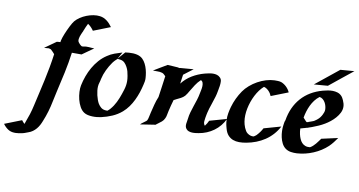

<svg xmlns="http://www.w3.org/2000/svg" viewBox="-197 -1024 2841 1519"><g transform="rotate(10 1223.5 -264.5)"><path d="M402.8 -453.6H325.2Q314 -371.1 296.9 -290.8Q279.8 -210.4 260.7 -129.4Q251 -87.9 242.9 -47.1Q234.9 -6.3 223.1 34.2Q216.8 55.7 209.5 76.2Q202.1 96.7 193.8 117.2Q187 135.3 178 152.1Q168.9 168.9 157 183.1Q145 197.3 129.6 208.5Q114.3 219.7 94.7 226.1Q85 229.5 78.4 232.2Q71.8 234.9 65.9 236.8Q60.1 238.8 54 240.2Q47.9 241.7 40 243.2Q35.2 244.1 30.3 244.9Q25.4 245.6 20 246.6Q17.1 247.1 15.9 247.1Q14.6 247.1 12.2 247.1H10.7Q9.3 247.1 8.8 247.6Q3.4 248.5 -2 248.5Q-7.3 248.5 -12.2 248.5Q-43 248 -65.7 232.7Q-88.4 217.3 -105.5 193.4L30.3 140.1Q35.6 147 40.8 153.3Q45.9 159.7 52.7 165.5L53.2 166Q54.2 163.6 55.2 160.9Q56.2 158.2 57.1 155.8Q71.3 119.1 82.8 83Q94.2 46.9 102.5 8.8Q114.3 -44.4 126.7 -97.4Q139.2 -150.4 150.6 -203.6Q162.1 -256.8 171.9 -310.3Q181.6 -363.8 189 -418Q181.6 -425.8 174.8 -433.8Q168 -441.9 159.7 -448.7L155.8 -451.7Q153.3 -451.7 148.4 -453.9Q143.6 -456.1 140.1 -456.5Q130.4 -456.1 120.8 -454.8Q111.3 -453.6 101.6 -453.6L192.4 -518.1Q194.3 -518.6 198.2 -519Q201.7 -519.5 207 -519.8Q212.4 -520 221.2 -520.5Q221.7 -524.4 222.2 -528.1Q222.7 -531.7 223.6 -535.6Q225.6 -545.4 230.5 -559.6Q235.4 -573.7 241.9 -590.1Q248.5 -606.4 256.3 -623.3Q264.2 -640.1 271.7 -655.3Q279.3 -670.4 286.6 -682.6Q293.9 -694.8 299.3 -701.2Q314.9 -719.7 338.1 -735.1Q361.3 -750.5 388.2 -761Q415 -771.5 442.6 -775.9Q470.2 -780.3 494.6 -776.9Q510.7 -774.9 524.9 -768.6Q539.1 -762.2 551.5 -752.7Q564 -743.2 574.5 -731.4Q585 -719.7 594.2 -707L458.5 -653.8Q448.7 -668 437.5 -679.7Q426.3 -691.4 411.6 -701.2Q404.3 -687 397.9 -672.6Q391.6 -658.2 385.7 -643.1Q384.8 -638.7 382.6 -634.3Q380.4 -629.9 378.4 -626Q375 -617.7 370.8 -608.4Q366.7 -599.1 363.8 -589.6Q360.8 -580.1 359.6 -570.3Q358.4 -560.5 360.8 -551.3Q361.3 -548.3 366.9 -541.3Q372.6 -534.2 377.9 -528.8Q378.9 -528.3 380.4 -526.9Q381.8 -525.4 382.8 -524.4Q385.3 -522.9 387.5 -521Q389.6 -519 392.1 -518.1Q394 -517.1 394.5 -517.1H397.9Q400.4 -517.6 402.3 -517.6Q404.3 -517.6 406.7 -517.6Q417 -520.5 428 -521Q439 -521.5 450 -520.8Q460.9 -520 471.9 -519Q482.9 -518.1 493.7 -518.1Z M689.9 -472.7Q690.4 -473.1 690.7 -472.9Q690.9 -472.7 691.4 -473.1L740.7 -529.3Q754.4 -531.2 770.8 -532.5Q787.1 -533.7 803.5 -533Q819.8 -532.2 835.4 -528.6Q851.1 -524.9 863.8 -517.6Q882.3 -506.8 895.3 -488Q908.2 -469.2 916.5 -446.8Q924.8 -424.3 929 -400.9Q933.1 -377.4 934.1 -357.9Q935.1 -344.2 932.9 -330.3Q930.7 -316.4 927.2 -303.2Q919.9 -271 909.2 -238.5Q898.4 -206.1 883.5 -175.3Q868.7 -144.5 848.9 -116.9Q829.1 -89.4 803.7 -67.4Q769.5 -38.1 727.8 -20Q686 -2 642.1 7.8Q627.4 11.2 608.9 13.2Q590.3 15.1 571.5 14.4Q552.7 13.7 534.9 9.8Q517.1 5.9 503.9 -2.9Q482.9 -16.6 468.8 -42.5Q454.6 -68.4 447 -98.4Q439.5 -128.4 438 -158.9Q436.5 -189.5 441.4 -212.4Q449.2 -250.5 462.9 -288.1Q476.6 -325.7 496.1 -359.9Q515.6 -394 541.5 -423.6Q567.4 -453.1 600.6 -475.1Q627.4 -493.7 658 -504.9Q688.5 -516.1 719.2 -524.9ZM714.8 -465.8Q703.1 -467.8 690.4 -468.8L687 -465.8Q681.6 -460.9 677.2 -457Q672.9 -453.1 669.2 -449.2Q665.5 -445.3 661.9 -440.9Q658.2 -436.5 653.8 -430.7Q631.8 -399.9 614.3 -363.5Q596.7 -327.1 588.4 -289.6Q585.9 -273.9 580.8 -258.3Q575.7 -242.7 574.7 -226.1Q573.7 -211.9 575.7 -193.8Q577.6 -175.8 582 -157.2Q586.4 -138.7 592.5 -121.6Q598.6 -104.5 606 -92.3Q615.7 -76.7 629.2 -65.4Q642.6 -54.2 661.1 -51.8Q666.5 -50.8 671.4 -50.8Q676.3 -50.8 681.6 -50.8Q687.5 -55.2 693.1 -60.5Q698.7 -65.9 702.6 -70.3Q727.1 -98.6 743.4 -131.8Q759.8 -165 771.5 -200.2Q778.8 -221.2 784.2 -239Q789.6 -256.8 792.2 -273.9Q794.9 -291 794.7 -309.3Q794.4 -327.6 790.5 -349.6Q787.6 -367.7 783 -385Q778.3 -402.3 769.5 -418.5Q760.3 -436 747.6 -449Q734.9 -461.9 714.8 -465.8ZM699.7 -471.2Q698.2 -471.2 696.8 -470.7Q697.8 -470.7 698.2 -470.9Q698.7 -471.2 699.7 -471.2Z M1074.2 -7.3 1076.7 -8.8 1073.7 -7.3 954.1 11.2Q963.9 1 975.3 -6.6Q986.8 -14.2 998 -23.4Q1001.5 -26.9 1002.4 -27.6Q1003.4 -28.3 1005.9 -32.2L1007.8 -37.1Q1008.8 -39.1 1010.3 -43.7Q1011.7 -48.3 1012.2 -50.8Q1015.1 -62 1017.3 -73Q1019.5 -84 1022 -94.7Q1030.3 -128.4 1038.8 -161.9Q1047.4 -195.3 1061 -227.5Q1067.4 -271 1073.2 -313.5Q1079.1 -356 1085 -398.9Q1077.6 -405.8 1070.8 -412.4Q1064 -418.9 1055.2 -421.4Q1037.1 -426.8 1018.3 -426Q999.5 -425.3 981 -426.3Q1007.8 -442.4 1034.4 -458.5Q1061 -474.6 1087.9 -490.2Q1107.9 -489.3 1127.4 -488Q1147 -486.8 1167 -485.4Q1170.9 -485.4 1175 -484.6Q1179.2 -483.9 1182.6 -481.4L1185.5 -483.4L1296.9 -492.2Q1277.8 -478 1259 -463.6Q1240.2 -449.2 1221.7 -435.1L1211.4 -361.8Q1244.6 -404.8 1290 -432.1Q1335.4 -459.5 1388.2 -473.6Q1402.3 -477.1 1419.2 -480.7Q1436 -484.4 1453.1 -484.9Q1470.2 -485.4 1485.8 -480.7Q1501.5 -476.1 1513.2 -463.4Q1523.9 -451.7 1524.9 -435.8Q1525.9 -419.9 1523.9 -404.8Q1523.9 -403.8 1523.4 -401.4Q1522.9 -398.9 1522.7 -396Q1522.5 -393.1 1522 -390.6Q1521.5 -388.2 1521 -386.7L1520 -379.9Q1519.5 -377.4 1519 -375Q1518.6 -372.6 1518.6 -371.6L1515.1 -352.5Q1513.2 -341.3 1510.7 -330.6Q1508.3 -319.8 1504.9 -308.6Q1495.1 -274.4 1483.2 -241.2Q1471.2 -208 1462.9 -173.3Q1461.4 -167.5 1459 -155.3Q1456.5 -143.1 1454.3 -129.6Q1452.1 -116.2 1451.2 -104.2Q1450.2 -92.3 1451.7 -86.9Q1452.6 -82.5 1455.1 -76.9Q1457.5 -71.3 1461.4 -67.4Q1469.7 -77.6 1476.3 -89.1Q1482.9 -100.6 1488.3 -112.3L1625 -150.9Q1610.8 -120.6 1590.1 -95.5Q1569.3 -70.3 1543.2 -51.3Q1517.1 -32.2 1486.6 -19.5Q1456.1 -6.8 1423.3 -1.5Q1412.1 0.5 1398.2 2.2Q1384.3 3.9 1370.4 3.2Q1356.4 2.4 1344 -2Q1331.5 -6.3 1323.2 -17.1Q1315.9 -26.4 1314.2 -36.4Q1312.5 -46.4 1313.5 -56.6Q1314.5 -66.9 1316.7 -77.1Q1318.8 -87.4 1319.8 -97.7Q1322.8 -126 1330.6 -152.8Q1338.4 -179.7 1347.4 -206.3Q1356.4 -232.9 1365 -259.5Q1373.5 -286.1 1378.4 -314Q1380.4 -324.7 1383.8 -340.3Q1387.2 -356 1387.9 -371.3Q1388.7 -386.7 1384.5 -399.4Q1380.4 -412.1 1368.2 -417.5Q1344.2 -395.5 1327.4 -369.1Q1310.5 -342.8 1293.9 -314.9Q1287.6 -304.2 1281.7 -294.4Q1275.9 -284.7 1267.6 -274.9Q1254.9 -261.2 1236.6 -251.5Q1218.3 -241.7 1201.7 -234.4Q1197.8 -231.9 1192.9 -229.5Q1188 -227.1 1182.6 -224.6Q1175.8 -201.7 1169.9 -179Q1164.1 -156.2 1158.7 -133.3Q1154.8 -117.7 1152.3 -101.8Q1149.9 -85.9 1143.1 -71.8Q1135.7 -54.7 1121.3 -42.5Q1106.9 -30.3 1092.8 -20.5L1084.5 -14.6Q1084.5 -14.2 1084 -14.2L1081.1 -12.2Q1083 -13.7 1084.5 -14.4Q1085.9 -15.1 1086.9 -16.1L1084.5 -14.6Q1084.5 -14.2 1084 -14.2L1077.1 -7.8ZM1086.9 -16.1Q1091.8 -20 1091.8 -20.5ZM1073.7 -7.3H1074.2Q1073.7 -6.8 1073.7 -6.8Q1072.8 -6.3 1073.7 -7.3ZM1008.8 -37.1Q1008.8 -37.6 1009 -37.8Q1009.3 -38.1 1009.3 -38.6Q1009.3 -38.1 1009 -37.8Q1008.8 -37.6 1008.8 -37.1Z M2058.6 -166.5Q2039.6 -129.9 2012.9 -100.6Q1986.3 -71.3 1954.1 -49.8Q1921.9 -28.3 1884.8 -13.9Q1847.7 0.5 1807.1 7.8Q1777.8 13.2 1750.7 13.2Q1723.6 13.2 1700.9 4.6Q1678.2 -3.9 1660.9 -22.9Q1643.6 -42 1634.8 -75.2Q1631.8 -85.4 1629.9 -93.5Q1627.9 -101.6 1626.5 -108.9Q1625 -116.2 1624.3 -124.3Q1623.5 -132.3 1623 -143.1Q1622.1 -170.4 1626.7 -197Q1631.3 -223.6 1638.7 -249.5Q1659.7 -322.3 1702.6 -384.8Q1721.2 -411.6 1748.8 -435.5Q1776.4 -459.5 1808.6 -477.3Q1840.8 -495.1 1875.2 -505.6Q1909.7 -516.1 1942.4 -517.1Q1954.6 -517.6 1970 -516.8Q1985.4 -516.1 1997.1 -512.2Q2007.8 -508.3 2018.8 -501.2Q2029.8 -494.1 2039.6 -484.6Q2049.3 -475.1 2056.9 -464.1Q2064.5 -453.1 2068.8 -442.4L1933.1 -389.2Q1929.2 -399.4 1922.6 -409.7Q1916 -419.9 1907.5 -428.5Q1898.9 -437 1888.9 -443.4Q1878.9 -449.7 1868.7 -451.7Q1850.6 -436 1834.7 -414.6Q1818.8 -393.1 1805.9 -367.9Q1793 -342.8 1783.4 -315.2Q1773.9 -287.6 1768.3 -259.8Q1762.7 -231.9 1761.7 -205.1Q1760.7 -178.2 1764.6 -154.8Q1766.1 -144.5 1769.5 -131.8Q1772.9 -119.1 1778.1 -106.7Q1783.2 -94.2 1790.3 -83Q1797.4 -71.8 1806.6 -65.4Q1817.9 -57.1 1830.6 -53.2Q1843.3 -49.3 1856.9 -51.3Q1858.4 -52.2 1861.3 -54.2Q1864.3 -56.2 1867.2 -58.3Q1870.1 -60.5 1872.8 -62.5Q1875.5 -64.5 1877 -65.9Q1904.8 -94.7 1921.9 -127.9Z M2072.3 -177.7Q2074.2 -189 2075.4 -199.7Q2076.7 -210.4 2081.5 -220.2Q2099.1 -328.6 2163.1 -401.4Q2227.1 -474.1 2333 -502.9Q2350.1 -507.3 2370.1 -511.2Q2390.1 -515.1 2410.2 -514.9Q2430.2 -514.6 2448.7 -509Q2467.3 -503.4 2481.4 -489.3Q2488.3 -482.4 2493.2 -473.9Q2498 -465.3 2502 -456.5Q2507.3 -445.3 2511.2 -431.4Q2515.1 -417.5 2515.1 -404.3Q2515.1 -379.9 2503.7 -356.9Q2492.2 -334 2474.6 -314Q2457 -293.9 2436.3 -277.6Q2415.5 -261.2 2396.5 -250Q2373 -235.8 2348.6 -225.1Q2324.2 -214.4 2299.3 -205.1Q2294.4 -203.1 2289.8 -201.7Q2285.2 -200.2 2280.3 -198.7Q2277.3 -197.8 2273.2 -196Q2269 -194.3 2265.1 -193.1Q2261.2 -191.9 2259 -191.2Q2256.8 -190.4 2257.8 -191.9L2253.4 -190.4Q2252.9 -189.9 2252.2 -189.9Q2251.5 -189.9 2250.5 -189.5L2246.6 -188Q2243.7 -187 2241 -186.5Q2238.3 -186 2235.4 -185.1Q2228.5 -183.1 2222.2 -181.2Q2215.8 -179.2 2209 -177.7Q2209.5 -166.5 2210.4 -155Q2211.4 -143.6 2214.4 -131.8Q2218.8 -112.3 2226.1 -95.5Q2233.4 -78.6 2244.6 -66.4Q2255.9 -54.2 2272 -48.1Q2288.1 -42 2310.1 -44.4Q2322.3 -51.3 2332.8 -60.8Q2343.3 -70.3 2352.3 -81.1Q2361.3 -91.8 2369.6 -103.3Q2377.9 -114.7 2386.2 -126L2517.6 -155.3Q2503.9 -135.7 2489.3 -116.9Q2474.6 -98.1 2457.5 -81.5Q2433.6 -59.1 2405.3 -41Q2377 -22.9 2345.7 -9.8Q2314.5 3.4 2281.7 11.2Q2249 19 2216.3 21Q2192.4 22.5 2167 18.6Q2141.6 14.6 2121.6 -0.5Q2104 -14.2 2093 -35.9Q2082 -57.6 2076.4 -82.5Q2070.8 -107.4 2070.1 -132.3Q2069.3 -157.2 2072.3 -177.7ZM2315.9 -449.2Q2294.4 -433.1 2278.6 -412.1Q2262.7 -391.1 2251.2 -367.2Q2239.7 -343.3 2231.9 -317.6Q2224.1 -292 2219.7 -266.6Q2226.6 -260.3 2231.9 -253.2Q2237.3 -246.1 2244.1 -239.7Q2247.1 -236.8 2251 -235.4L2274.9 -241.7Q2267.1 -239.7 2262.9 -239Q2258.8 -238.3 2266.6 -240.7Q2270 -242.2 2273.2 -243.2Q2276.4 -244.1 2279.8 -245.1Q2281.7 -246.1 2289.6 -248.8Q2297.4 -251.5 2301.8 -253.4Q2304.2 -254.4 2306.4 -255.6Q2308.6 -256.8 2309.6 -257.8Q2314.9 -260.7 2321 -265.4Q2327.1 -270 2331.1 -273.4Q2341.8 -281.7 2350.6 -293.5Q2359.4 -305.2 2365.2 -317.4Q2370.1 -326.7 2373.5 -337.2Q2377 -347.7 2377 -357.9Q2377 -371.6 2373 -387Q2369.1 -402.3 2361.3 -415.5Q2353.5 -428.7 2342 -438Q2330.6 -447.3 2315.9 -449.2ZM2551.8 -698.2Q2504.4 -660.6 2458.3 -623.3Q2412.1 -585.9 2365.2 -547.9L2253.9 -539.1L2440.4 -689.5ZM2307.1 -253.4Q2310.1 -254.4 2311.3 -255.1Q2312.5 -255.9 2310.1 -254.9ZM2324.2 -263.7Q2323.7 -263.7 2323.7 -263.2Q2326.7 -264.6 2324.2 -263.7ZM2281.2 -201.2Q2282.2 -201.2 2282.7 -201.7Z"/></g></svg>

Font: Autopia Bold Italic
Style: Bold Italic
Weight: 700
Italic angle: -104°
Designer: Antoine Gelgon
Foundry: Antoine Gelgon
Version: V.1.0